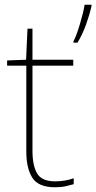

<svg xmlns="http://www.w3.org/2000/svg" viewBox="-20 -780 406 810"><path d="M212 -15Q156 -15 136.5 -48.5Q117 -82 117 -143V-503H289V-528H117V-659H96L90 -528L10 -525V-503H91V-140Q91 -70 116.5 -30Q142 10 212 10Q238 10 256 6Q274 2 291 -3V-28Q255 -15 212 -15ZM366 -760H337Q332 -728 317 -678Q302 -628 290 -606V-600H307Q328 -635 342.5 -675Q357 -715 366 -754Z"/></svg>

Font: Noto Sans UI Thin
Style: Regular
Weight: 250
Designer: Monotype Design Team
Foundry: Monotype Imaging Inc.
Version: Version 1.901